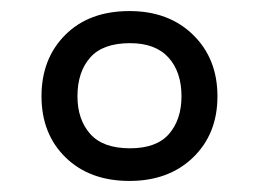

<svg xmlns="http://www.w3.org/2000/svg" viewBox="-20 -744 468 347"><path d="M214 -417Q142 -417 98.5 -459.5Q55 -502 55 -570Q55 -638 98 -681Q141 -724 214 -724Q285 -724 329 -681Q373 -638 373 -570Q373 -502 329 -459.5Q285 -417 214 -417ZM215 -476Q263 -476 285.5 -502Q308 -528 308 -570Q308 -614 284.5 -640Q261 -666 215 -666Q166 -666 143 -640Q120 -614 120 -570Q120 -528 143 -502Q166 -476 215 -476Z"/></svg>

Font: Noto IKEA Arabic
Style: Regular
Weight: 400
Designer: Monotype Design Team
Foundry: Monotype Imaging Inc.
Version: Version 1.200